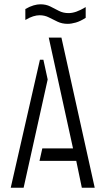

<svg xmlns="http://www.w3.org/2000/svg" viewBox="-20 -874 489 894"><path d="M295 -763Q269 -763 248 -773Q227 -783 207.5 -793Q188 -803 164 -803Q151 -803 134.5 -798Q118 -793 98 -781V-832Q119 -844 136.5 -849Q154 -854 168 -854Q194 -854 214 -844Q234 -834 254 -823.5Q274 -813 299 -813Q316 -813 335 -819.5Q354 -826 379 -841V-791Q354 -775 333 -769Q312 -763 295 -763ZM361 0 335 -125H164L177 -183H320L207 -699H266L421 0ZM30 0 166 -596H182L202 -504L90 0Z"/></svg>

Font: Stick No Bills ExtraLight Light
Style: Regular
Weight: 300
Version: Version 2.000